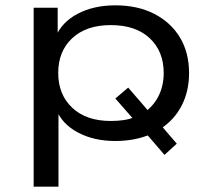

<svg xmlns="http://www.w3.org/2000/svg" viewBox="-20 -519 796 719"><path d="M106 180V-490H196V-380H188Q211 -436 271 -467.5Q331 -499 412 -499Q496 -499 558 -467Q620 -435 654 -378.5Q688 -322 688 -245Q688 -177 660 -123Q632 -69 579 -35L581 -52L642 19L596 61L522 -25L546 -17Q516 -4 482.5 2.5Q449 9 412 9Q332 9 272.5 -22.5Q213 -54 191 -108H199V180ZM395 -66Q422 -66 444.5 -69.5Q467 -73 488 -82L484 -68L412 -150L460 -191L543 -95L525 -101Q558 -126 575.5 -163Q593 -200 593 -246Q593 -327 540.5 -376Q488 -425 395 -425Q303 -425 250.5 -376Q198 -327 198 -246Q198 -165 250.5 -115.5Q303 -66 395 -66Z"/></svg>

Font: Nunito Sans 10pt Expanded
Style: Regular
Weight: 400
Width: 7
Designer: Vernon Adams
Foundry: Vernon Adams
Version: Version 3.101;gftools[0.9.27]